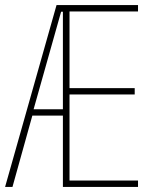

<svg xmlns="http://www.w3.org/2000/svg" viewBox="-20 -734 610 754"><path d="M522 0H227V-280H107L29 0H0L202 -714H522V-689H253V-388H509V-363H253V-25H522ZM112 -305H227V-688H220Z"/></svg>

Font: Noto Sans Khmer ExtraCondensed Thin
Style: Regular
Weight: 250
Width: 2
Designer: Danh Hong and the Monotype Design Team
Foundry: Monotype Imaging Inc.
Version: Version 2.004